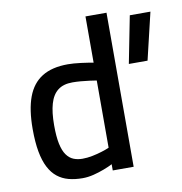

<svg xmlns="http://www.w3.org/2000/svg" viewBox="-81 -787 828 873"><g transform="rotate(-10 333.0 -350.0)"><path d="M527.6 -464.1 570.3 -681.4H665.6L614 -464.1ZM231.1 10.9Q195.8 10.9 166.7 3.2Q137.6 -4.5 115.1 -22.4Q92.6 -40.2 77.1 -70.1Q61.5 -100.1 53.5 -144Q45.5 -187.8 45.5 -248.3Q45.5 -338 67.1 -396Q88.7 -453.9 134.7 -482.4Q180.7 -510.9 253.9 -510.9Q279.5 -510.9 314.5 -506.4Q349.4 -501.9 370.9 -497.6V-711.2H468V0H371.5V-28.8Q355.8 -20.3 331.7 -11.2Q307.5 -2 281.5 4.5Q255.4 10.9 231.1 10.9ZM245.6 -76.3Q268.2 -76.3 291.9 -81.1Q315.6 -85.8 336.7 -92.5Q357.9 -99.1 370.9 -105.1V-415.4Q358.5 -417.4 338.9 -420.1Q319.3 -422.8 298.5 -424.5Q277.7 -426.2 260.2 -426.2Q218.1 -426.2 192.8 -406.5Q167.5 -386.9 156.1 -347.5Q144.6 -308.2 144.6 -248.3Q144.6 -196.1 151.7 -162.5Q158.9 -128.8 172.5 -110Q186.1 -91.2 204.4 -83.8Q222.7 -76.3 245.6 -76.3Z"/></g></svg>

Font: Titillium Web SemiBold
Style: Regular
Weight: 600
Designer: Mohamed Gaber, Accademia di Belle Arti di Urbino
Foundry: Kief Type Foundry, Accademia di Belle Arti di Urbino
Version: Version 3.000; ttfautohint (v1.8.4)